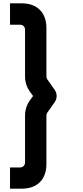

<svg xmlns="http://www.w3.org/2000/svg" viewBox="-20 -920 499 1150"><path d="M40 210H111C203 210 258 155 258 63V-229C258 -235 260 -241 263 -245L308 -309C323 -331 323 -359 308 -381L263 -445C260 -450 258 -455 258 -461V-753C258 -844 203 -900 111 -900H40V-772H101C117 -772 130 -759 130 -743V-461C130 -429 140 -398 159 -371L178 -345L159 -319C140 -292 130 -261 130 -229V53C130 70 117 83 101 83H40Z"/></svg>

Font: Manrope ExtraBold
Style: Regular
Weight: 800
Designer: Mikhail Sharanda
Foundry: Mikhail Sharanda
Version: Version 4.505